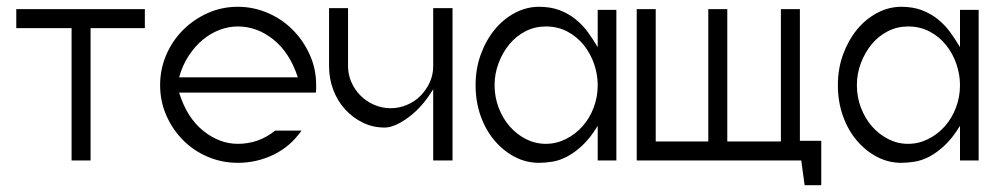

<svg xmlns="http://www.w3.org/2000/svg" viewBox="-20 -475 2930 566"><path d="M407 -392H247V-2H191V-392H28V-448H407Z M681 -455Q727 -455 769 -437Q811 -419 842.5 -387.5Q874 -356 893 -314Q912 -272 912 -224Q912 -219 912 -213Q912 -207 911 -202H508Q531 -128 579 -89.5Q627 -51 681 -51Q743 -51 791 -90H869Q835 -42 785.5 -18.5Q736 5 681 5Q634 5 592 -13Q550 -31 519 -62.5Q488 -94 470 -135.5Q452 -177 452 -224Q452 -271 470 -313Q488 -355 519.5 -386.5Q551 -418 592.5 -436.5Q634 -455 681 -455ZM858 -247Q834 -320 786 -358.5Q738 -397 681 -397Q654 -397 627.5 -387Q601 -377 578 -358Q555 -339 536.5 -311Q518 -283 508 -247Z M1257 -2V-212Q1225 -159 1184 -129Q1143 -99 1114 -99Q1079 -99 1049.5 -113.5Q1020 -128 997.5 -152.5Q975 -177 962.5 -210Q950 -243 950 -280V-451H1006V-280Q1006 -255 1016 -232.5Q1026 -210 1043 -193Q1060 -176 1083 -166Q1106 -156 1132 -156Q1156 -156 1179 -165.5Q1202 -175 1219 -192Q1236 -209 1246.5 -231.5Q1257 -254 1257 -280V-451H1314V-2Z M1797 -446V-2H1742V-104Q1720 -68 1697 -46.5Q1674 -25 1652 -13.5Q1630 -2 1609 1.5Q1588 5 1569 5Q1531 5 1497.5 -12.5Q1464 -30 1438 -60.5Q1412 -91 1397 -133Q1382 -175 1382 -224Q1382 -273 1397.5 -315Q1413 -357 1438.5 -388Q1464 -419 1498 -437Q1532 -455 1569 -455Q1603 -455 1629.5 -445Q1656 -435 1677 -418Q1698 -401 1713.5 -379.5Q1729 -358 1742 -336V-446ZM1742 -224Q1742 -255 1731.5 -286Q1721 -317 1701 -342Q1681 -367 1652.5 -382Q1624 -397 1589 -397Q1557 -397 1529.5 -383Q1502 -369 1482 -345Q1462 -321 1450 -289.5Q1438 -258 1438 -224Q1438 -189 1450 -157.5Q1462 -126 1482.5 -102.5Q1503 -79 1530.5 -65Q1558 -51 1589 -51Q1620 -51 1648 -65Q1676 -79 1697 -102.5Q1718 -126 1730 -157.5Q1742 -189 1742 -224Z M1857 -2V-448H1913V-58H2068V-448H2124V-58H2282V-448H2338V-60H2401V71H2352L2342 -2Z M2865 -446V-2H2810V-104Q2788 -68 2765 -46.5Q2742 -25 2720 -13.5Q2698 -2 2677 1.5Q2656 5 2637 5Q2599 5 2565.5 -12.5Q2532 -30 2506 -60.5Q2480 -91 2465 -133Q2450 -175 2450 -224Q2450 -273 2465.5 -315Q2481 -357 2506.5 -388Q2532 -419 2566 -437Q2600 -455 2637 -455Q2671 -455 2697.5 -445Q2724 -435 2745 -418Q2766 -401 2781.5 -379.5Q2797 -358 2810 -336V-446ZM2810 -224Q2810 -255 2799.5 -286Q2789 -317 2769 -342Q2749 -367 2720.5 -382Q2692 -397 2657 -397Q2625 -397 2597.5 -383Q2570 -369 2550 -345Q2530 -321 2518 -289.5Q2506 -258 2506 -224Q2506 -189 2518 -157.5Q2530 -126 2550.5 -102.5Q2571 -79 2598.5 -65Q2626 -51 2657 -51Q2688 -51 2716 -65Q2744 -79 2765 -102.5Q2786 -126 2798 -157.5Q2810 -189 2810 -224Z"/></svg>

Font: Fundamental  Brigade Scvhlank
Style: Regular
Weight: 100
Designer: Peter Wiegel, original typeface by Arno Drescher 1935
Foundry: Peter Wiegel
Version: Version 0.000 2012 initial release